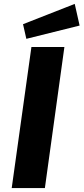

<svg xmlns="http://www.w3.org/2000/svg" viewBox="-20 -964 428 984"><path d="M363 -944 98 -840 115 -765 388 -833ZM141 -723 40 0H210L310 -723Z"/></svg>

Font: United Sans ExtraBold
Style: Italic
Weight: 800
Italic angle: -8°
Designer: Pablo Impallari, Rodrigo Fuenzalida (Modified by Dan O. Williams)
Version: Version 1.000;PS 001.000;hotconv 1.0.88;makeotf.lib2.5.64775